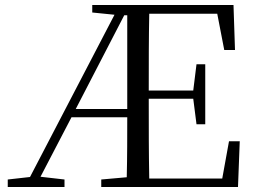

<svg xmlns="http://www.w3.org/2000/svg" viewBox="-20 -748 1022 768"><path d="M79 0H238V-30L142 -41L266 -279H489C489 -205 489 -122 487 -39L385 -30V0H932L939 -183H896L869 -34H577C575 -133 575 -235 575 -353H753L766 -251H801V-491H766L753 -386H575C575 -495 575 -596 577 -693H849L877 -548H920L914 -728H349V-698L438 -689L100 -40L11 -30V0ZM489 -687V-312H283L477 -687Z"/></svg>

Font: Harano Aji Mincho
Style: Regular
Weight: 400
Foundry: Masamichi Hosoda
Version: HaranoAjiMincho-Regular version 20230610;ttx 4.39.4